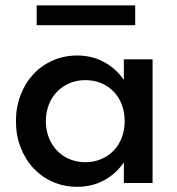

<svg xmlns="http://www.w3.org/2000/svg" viewBox="-20 -689 666 723"><path d="M270.9 -480Q325.5 -480 370.5 -456.1Q415.5 -432.3 446.4 -388.2V-465.5H554.5V0H446.4V-77.3Q415.5 -33.2 370.5 -9.3Q325.5 14.5 270.9 14.5Q220.9 14.5 178.4 -4.3Q135.9 -23.2 105.2 -56.4Q74.5 -89.5 57.3 -134.8Q40 -180 40 -232.7Q40 -285.5 57.3 -330.7Q74.5 -375.9 105.2 -409.1Q135.9 -442.3 178.4 -461.1Q220.9 -480 270.9 -480ZM152.7 -232.7Q152.7 -199.1 163.9 -170.7Q175 -142.3 194.8 -121.8Q214.5 -101.4 241.8 -89.8Q269.1 -78.2 301.4 -78.2Q333.6 -78.2 360.9 -89.8Q388.2 -101.4 408 -121.8Q427.7 -142.3 438.6 -170.7Q449.5 -199.1 449.5 -232.7Q449.5 -266.8 438.6 -295.2Q427.7 -323.6 408 -344.1Q388.2 -364.5 360.9 -375.9Q333.6 -387.3 301.4 -387.3Q269.1 -387.3 241.8 -375.7Q214.5 -364.1 194.8 -343.6Q175 -323.2 163.9 -294.8Q152.7 -266.4 152.7 -232.7ZM118.2 -594.1V-668.6H489.1V-594.1Z"/></svg>

Font: Spartan MB SemBd
Style: Regular
Weight: 600
Designer: Matt Bailey, Mirko Velimirovic
Foundry: Matt Bailey
Version: Version 1.005